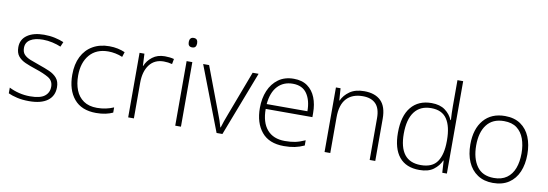

<svg xmlns="http://www.w3.org/2000/svg" viewBox="-57 -1153 4437 1555"><g transform="rotate(10 2161.5 -375.0)"><path d="M419 -139Q419 -68 366.5 -29Q314 10 215 10Q160 10 116.5 0Q73 -10 43 -24V-71Q80 -52 124.5 -41Q169 -30 216 -30Q299 -30 335.5 -58.5Q372 -87 372 -136Q372 -185 332 -209Q292 -233 222 -256Q173 -272 135.5 -288.5Q98 -305 76 -332Q54 -359 54 -406Q54 -470 105.5 -505.5Q157 -541 243 -541Q290 -541 331.5 -532Q373 -523 406 -509L389 -469Q359 -482 319.5 -491Q280 -500 241 -500Q175 -500 137.5 -476.5Q100 -453 100 -408Q100 -373 118.5 -353.5Q137 -334 169.5 -321Q202 -308 246 -293Q293 -277 332 -260Q371 -243 395 -215Q419 -187 419 -139Z M766 10Q646 10 584.5 -63.5Q523 -137 523 -262Q523 -349 554.5 -411.5Q586 -474 644 -507.5Q702 -541 780 -541Q817 -541 849.5 -534Q882 -527 909 -515L896 -474Q868 -486 837.5 -492Q807 -498 779 -498Q680 -498 625.5 -434Q571 -370 571 -263Q571 -196 591.5 -144Q612 -92 655.5 -62Q699 -32 766 -32Q804 -32 839 -39.5Q874 -47 903 -60V-17Q878 -5 843.5 2.5Q809 10 766 10Z M1237 -539Q1278 -539 1312 -530L1304 -487Q1271 -496 1235 -496Q1159 -496 1117.5 -441Q1076 -386 1076 -293V0H1029V-531H1069L1074 -431H1076Q1094 -476 1135 -507.5Q1176 -539 1237 -539Z M1440 -726Q1459 -726 1467 -715.5Q1475 -705 1475 -687Q1475 -669 1467 -658.5Q1459 -648 1440 -648Q1406 -648 1406 -687Q1406 -705 1414.5 -715.5Q1423 -726 1440 -726ZM1463 -531V0H1416V-531Z M1756 0 1552 -531H1601L1739 -165Q1752 -133 1761.5 -104Q1771 -75 1778 -50H1781Q1789 -75 1798.5 -104Q1808 -133 1821 -165L1959 -531H2008L1804 0Z M2297 -541Q2365 -541 2409.5 -509Q2454 -477 2476 -421.5Q2498 -366 2498 -295V-261H2114Q2114 -150 2165 -91Q2216 -32 2311 -32Q2360 -32 2396 -39.5Q2432 -47 2477 -67V-24Q2438 -6 2399 2Q2360 10 2310 10Q2188 10 2127 -64Q2066 -138 2066 -261Q2066 -340 2092.5 -403Q2119 -466 2170.5 -503.5Q2222 -541 2297 -541ZM2296 -500Q2219 -500 2171.5 -449Q2124 -398 2115 -301H2450Q2450 -390 2412.5 -445Q2375 -500 2296 -500Z M2876 -541Q2965 -541 3013 -494Q3061 -447 3061 -347V0H3015V-344Q3015 -424 2978 -461.5Q2941 -499 2872 -499Q2785 -499 2738 -448Q2691 -397 2691 -294V0H2644V-531H2682L2689 -432H2692Q2712 -477 2757.5 -509Q2803 -541 2876 -541Z M3424 10Q3315 10 3258.5 -58.5Q3202 -127 3202 -258Q3202 -396 3262 -468.5Q3322 -541 3430 -541Q3499 -541 3541.5 -509.5Q3584 -478 3603 -432H3607Q3605 -458 3604 -488Q3603 -518 3603 -544V-760H3650V0H3612L3606 -99H3603Q3583 -54 3540.5 -22Q3498 10 3424 10ZM3429 -31Q3524 -31 3564 -90Q3604 -149 3604 -259V-266Q3604 -379 3563.5 -439.5Q3523 -500 3434 -500Q3344 -500 3297 -438Q3250 -376 3250 -258Q3250 -146 3294 -88.5Q3338 -31 3429 -31Z M4265 -266Q4265 -184 4238.5 -122Q4212 -60 4159.5 -25Q4107 10 4029 10Q3955 10 3902.5 -25Q3850 -60 3823 -122Q3796 -184 3796 -266Q3796 -394 3859 -467.5Q3922 -541 4034 -541Q4111 -541 4162.5 -505.5Q4214 -470 4239.5 -408Q4265 -346 4265 -266ZM3844 -266Q3844 -160 3889.5 -95.5Q3935 -31 4030 -31Q4094 -31 4135.5 -60.5Q4177 -90 4197 -143Q4217 -196 4217 -266Q4217 -333 4198 -385.5Q4179 -438 4139 -468.5Q4099 -499 4033 -499Q3940 -499 3892 -437Q3844 -375 3844 -266Z"/></g></svg>

Font: Noto Kufi Arabic ExtraLight
Style: Regular
Weight: 200
Designer: Monotype Design Team, David Williams, Khaled Hosny
Foundry: Google LLC
Version: Version 2.109; ttfautohint (v1.8.4.7-5d5b)